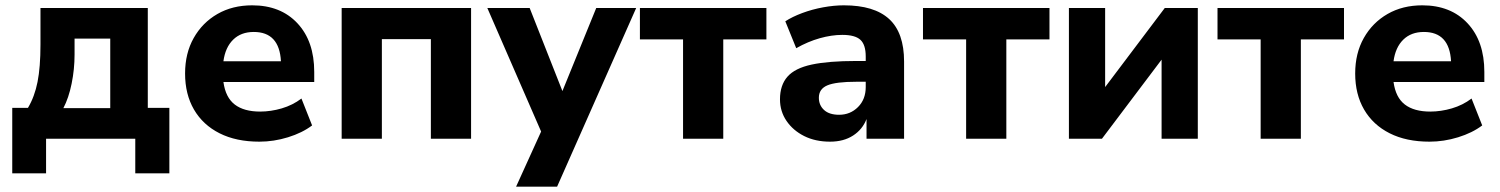

<svg xmlns="http://www.w3.org/2000/svg" viewBox="-20 -521 5631 721"><path d="M26 130V-116H85Q110 -158 121 -213.5Q132 -269 132 -354V-491H535V-116H616V130H488V0H153V130ZM218 -115H394V-376H260V-316Q260 -261 249 -207Q238 -153 218 -115Z M954 11Q867 11 804.5 -20.5Q742 -52 708.5 -109.5Q675 -167 675 -245Q675 -321 707.5 -378.5Q740 -436 796.5 -468.5Q853 -501 927 -501Q1034 -501 1097 -433.5Q1160 -366 1160 -251V-213H819Q827 -155 861.5 -128.5Q896 -102 957 -102Q997 -102 1038 -114Q1079 -126 1112 -151L1152 -50Q1115 -22 1061.5 -5.5Q1008 11 954 11ZM933 -401Q885 -401 855.5 -372Q826 -343 819 -291H1035Q1029 -401 933 -401Z M1263 0V-491H1749V0H1598V-374H1414V0Z M1918 180 2012 -27 1810 -491H1969L2092 -179L2219 -491H2369L2072 180Z M2545 0V-373H2383V-491H2858V-373H2696V0Z M3097 11Q3042 11 3000 -10Q2958 -31 2933.5 -67Q2909 -103 2909 -148Q2909 -201 2937 -233Q2965 -265 3028 -278.5Q3091 -292 3195 -292H3231V-309Q3231 -353 3211 -371.5Q3191 -390 3143 -390Q3103 -390 3058.5 -377.5Q3014 -365 2970 -340L2929 -441Q2955 -458 2992.5 -472Q3030 -486 3071 -493.5Q3112 -501 3149 -501Q3263 -501 3319 -449.5Q3375 -398 3375 -290V0H3234V-74Q3219 -35 3183.5 -12Q3148 11 3097 11ZM3131 -90Q3173 -90 3202 -119Q3231 -148 3231 -194V-214H3196Q3119 -214 3087 -200.5Q3055 -187 3055 -154Q3055 -126 3074.5 -108Q3094 -90 3131 -90Z M3608 0V-373H3446V-491H3921V-373H3759V0Z M3994 0V-491H4130V-194L4354 -491H4478V0H4342V-297L4118 0Z M4714 0V-373H4552V-491H5027V-373H4865V0Z M5348 11Q5261 11 5198.5 -20.5Q5136 -52 5102.5 -109.5Q5069 -167 5069 -245Q5069 -321 5101.5 -378.5Q5134 -436 5190.5 -468.5Q5247 -501 5321 -501Q5428 -501 5491 -433.5Q5554 -366 5554 -251V-213H5213Q5221 -155 5255.5 -128.5Q5290 -102 5351 -102Q5391 -102 5432 -114Q5473 -126 5506 -151L5546 -50Q5509 -22 5455.5 -5.5Q5402 11 5348 11ZM5327 -401Q5279 -401 5249.5 -372Q5220 -343 5213 -291H5429Q5423 -401 5327 -401Z"/></svg>

Font: Nunito Sans ExtraBold
Style: Regular
Weight: 800
Designer: Vernon Adams
Foundry: Vernon Adams
Version: Version 3.101; ttfautohint (v1.8.4.7-5d5b);gftools[0.9.27]